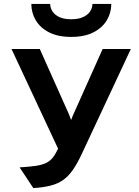

<svg xmlns="http://www.w3.org/2000/svg" viewBox="-20 -951 711 983"><path d="M150.6 12 80.4 -94Q131.3 -97.1 163.5 -101.9Q195.7 -106.8 215.9 -116.5Q236.1 -126.3 250.1 -143.8Q264 -161.4 277.4 -189.8L39 -700H183.8L328.6 -375.8Q333.1 -366.3 336.8 -356.5Q340.5 -346.7 344 -336.4Q348.1 -347.6 352 -357Q355.9 -366.3 360.6 -376.4L505.4 -700H649.8L397.8 -161Q375.1 -112.5 352.6 -80.5Q330.1 -48.4 302.9 -29.2Q275.6 -10 238.8 -0.7Q202 8.7 150.6 12ZM344.6 -762Q276.8 -762 231.4 -785.3Q186 -808.6 163.2 -847.1Q140.4 -885.6 140.4 -931H237Q237 -911 248.4 -893Q259.8 -875 283.6 -863.7Q307.5 -852.4 344.6 -852.4Q381.7 -852.4 405.8 -863.7Q429.9 -875 441.6 -893Q453.2 -911 453.2 -931H549.8Q549.8 -885.6 526.8 -847.1Q503.7 -808.6 458.1 -785.3Q412.4 -762 344.6 -762Z"/></svg>

Font: Overpass
Style: Regular
Weight: 400
Designer: Delve Withrington, Dave Bailey, Thomas Jockin
Foundry: Delve Fonts LLC
Version: Version 4.000